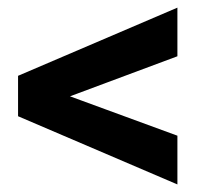

<svg xmlns="http://www.w3.org/2000/svg" viewBox="-20 -558 549 505"><path d="M132.9 -316.1 446.6 -201.1V-72.9L27.5 -252.3V-341.6ZM446.6 -410 132.8 -293 27.5 -269.1V-358.6L446.6 -537.9Z"/></svg>

Font: Vazirmatn
Style: Regular
Weight: 400
Designer: Saber Rastikerdar
Foundry: Saber Rastikerdar
Version: Version 33.003;September 2, 2022;FontCreator 14.0.0.2862 64-